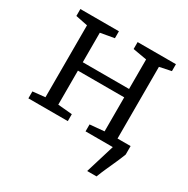

<svg xmlns="http://www.w3.org/2000/svg" viewBox="-166 -703 1010 1031"><g transform="rotate(30 339.5 -187.5)"><path d="M508.5 180 563.5 0 537.5 -52.5H643.5V0Q632 30 618.5 60Q605 90 591.5 120Q578 150 566.5 180ZM40 0V-43L116.5 -51V-497L42 -512V-555H281V-512L196 -497V-314H483V-497L397 -512V-555H634.5V-512L562.5 -497V-51L639 -43V0H394.5V-43L483 -51V-262H196V-51L284.5 -43V0Z"/></g></svg>

Font: Merriweather 7pt Light
Style: Regular
Weight: 300
Designer: Eben Sorkin
Foundry: Eben Sorkin
Version: Version 2.200;gftools[0.9.31]